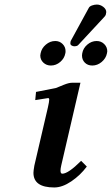

<svg xmlns="http://www.w3.org/2000/svg" viewBox="-20 -806 488 838"><path d="M331.1 -444.8 247.1 -83Q244.1 -69.8 244.1 -61Q244.1 -47.9 252 -47.9Q277.8 -47.9 334 -104L358.9 -79.1Q331.1 -41.5 291.5 -14.6Q252 12.2 216.8 12.2Q126 12.2 126 -51.8Q126 -60.5 129.9 -83L189 -336.9Q194.8 -362.3 194.8 -371.1Q194.8 -377.9 189.9 -377.9Q188 -377.9 133.8 -369.1L137.2 -404.8Q220.2 -420.9 224.1 -421.9Q230.5 -424.3 243.4 -429.7Q256.3 -435.1 258.8 -436Q280.8 -444.8 293.9 -444.8ZM402.8 -786.1Q417.5 -786.1 430.7 -776.1Q443.8 -766.1 443.8 -752.9Q443.8 -750 442.9 -749Q442.9 -739.7 435.1 -731.9L321.8 -609.9Q316.9 -604 304.2 -604Q298.3 -604 292.7 -607.4Q287.1 -610.8 287.1 -616.2Q287.1 -624 289.1 -627.9L367.2 -771Q370.6 -778.3 381.6 -782.2Q392.6 -786.1 402.8 -786.1ZM338.9 -573.2Q342.8 -595.7 361.1 -611.3Q379.4 -627 401.9 -627Q421.4 -627 434.8 -613.8Q448.2 -600.6 448.2 -582Q448.2 -580.6 447.5 -577.6Q446.8 -574.7 446.8 -573.2Q442.4 -551.3 423.8 -535.6Q405.3 -520 382.8 -520Q362.8 -520 350.3 -532.5Q337.9 -544.9 337.9 -564Q337.9 -569.8 338.9 -573.2ZM157.2 -573.2Q161.6 -595.7 180.2 -611.3Q198.7 -627 221.2 -627Q240.2 -627 253.2 -614Q266.1 -601.1 266.1 -583Q266.1 -576.2 265.1 -573.2Q261.2 -551.3 242.9 -535.6Q224.6 -520 202.1 -520Q182.6 -520 169.2 -532.7Q155.8 -545.4 155.8 -564Q155.8 -565.4 156.5 -568.4Q157.2 -571.3 157.2 -573.2Z"/></svg>

Font: Linux Libertine
Style: Bold Italic
Weight: 700
Italic angle: -11.5°
Designer: Philipp H. Poll
Foundry: Philipp H. Poll
Version: Version 4.0.5